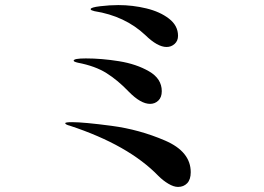

<svg xmlns="http://www.w3.org/2000/svg" viewBox="-20 -740 1040 756"><path d="M552 -602Q472 -677 352 -696Q345 -698 341 -699.5Q337 -701 337 -704Q337 -711 374.5 -715.5Q412 -720 446 -720Q502 -720 556 -707Q610 -694 645.5 -666.5Q681 -639 681 -599Q681 -579 667.5 -567Q654 -555 636 -555Q600 -555 552 -602ZM487 -379Q444 -424 399.5 -452Q355 -480 287 -493Q270 -497 270 -501Q270 -510 318 -510Q380 -510 448.5 -499Q517 -488 567 -459Q617 -430 617 -381Q617 -357 603.5 -344Q590 -331 571 -331Q534 -331 487 -379ZM604 -47Q486 -169 255 -245Q247 -247 242 -249.5Q237 -252 237 -255Q237 -259 264 -259Q310 -259 419.5 -244.5Q529 -230 630 -186.5Q731 -143 731 -62Q731 -33 717 -18.5Q703 -4 681 -4Q664 -4 643 -16.5Q622 -29 604 -47Z"/></svg>

Font: Shippori Mincho
Style: Bold
Weight: 700
Designer: FONTDASU
Foundry: FONTDASU / Google Inc. / but / Adobe
Version: Version 3.110; ttfautohint (v1.8.3)